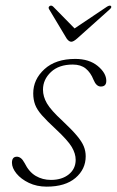

<svg xmlns="http://www.w3.org/2000/svg" viewBox="-20 -672 425 699"><path d="M165.5 -17Q205.5 -17 230.5 -37.2Q255.5 -57.5 255.5 -90Q255.5 -113 241.2 -137Q227 -161 183 -202Q150.5 -232 132.5 -252.5Q114.5 -273 107.8 -291.2Q101 -309.5 101 -332Q101 -383 141.8 -420.2Q182.5 -457.5 254 -457.5Q304.5 -457.5 335.8 -431.8Q367 -406 367 -377.5Q367 -357 347 -357Q330.5 -357 320.5 -381.5Q310 -408 292 -422.5Q274 -437 245 -437Q194.5 -437 165.5 -409.8Q136.5 -382.5 136.5 -345.5Q136.5 -320.5 150.8 -295.8Q165 -271 208.5 -231Q242 -199.5 260 -178Q278 -156.5 285 -139.2Q292 -122 292 -103Q292 -56 254.8 -24.2Q217.5 7.5 150 7.5Q114 7.5 85.2 -6.2Q56.5 -20 40 -40.2Q23.5 -60.5 23.5 -79.5Q23.5 -101.5 41.5 -101.5Q48.5 -101.5 55.5 -96.5Q62.5 -91.5 69.5 -78.5Q85.5 -46 110.2 -31.5Q135 -17 165.5 -17ZM261 -532Q247.5 -520 239.5 -520Q231 -520 222.5 -532L159 -638Q154 -646 161.5 -650.5Q167.5 -653.5 173.5 -648L251.5 -568.5L370 -648Q379.5 -653.5 383.5 -650.5Q388.5 -646 379.5 -638Z"/></svg>

Font: Fraunces 9pt Soft Thin
Style: Italic
Weight: 100
Italic angle: -16°
Version: Version 1.000;[b76b70a41]